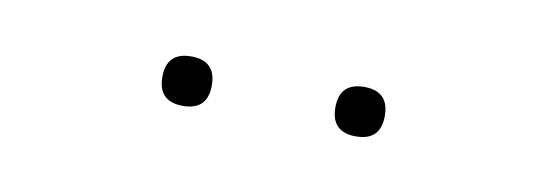

<svg xmlns="http://www.w3.org/2000/svg" viewBox="-24 -672 437 153"><g transform="rotate(10 195.0 -595.0)"><path d="M104 -595Q104 -615 124 -615Q144 -615 144 -595Q144 -575 124 -575Q104 -575 104 -595ZM244 -595Q244 -615 264 -615Q284 -615 284 -595Q284 -575 264 -575Q244 -575 244 -595Z"/></g></svg>

Font: Alegreya Sans Thin
Style: Regular
Weight: 100
Designer: Juan Pablo del Peral
Foundry: Huerta Tipografica
Version: Version 2.007